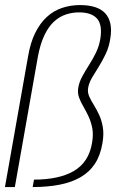

<svg xmlns="http://www.w3.org/2000/svg" viewBox="-36 -756 508 776"><path d="M-16 0H24L117 -526.5Q126.5 -577.5 143 -612.5Q159.5 -647.5 181.5 -668Q203.5 -688.5 229.5 -697.2Q255.5 -706 283.5 -706Q334 -706 356.2 -680.8Q378.5 -655.5 369.5 -599Q364.5 -569 351.8 -543Q339 -517 323.8 -493.2Q308.5 -469.5 296 -446.2Q283.5 -423 280 -399Q277 -380 283.5 -362Q290 -344 300.8 -325.8Q311.5 -307.5 321.5 -286.2Q331.5 -265 336.8 -238.8Q342 -212.5 336 -178.5Q329.5 -139 310.8 -110.5Q292 -82 261.8 -64.5Q231.5 -47 191 -38.5Q150.5 -30 101.5 -30L96 0Q156 0 204.8 -9.5Q253.5 -19 289.5 -39.8Q325.5 -60.5 347.8 -94.5Q370 -128.5 378 -177.5Q384.5 -214 379.5 -242.5Q374.5 -271 364.2 -292.8Q354 -314.5 342.8 -332.5Q331.5 -350.5 324.5 -366.5Q317.5 -382.5 320 -399.5Q323 -419.5 335.2 -440.8Q347.5 -462 362.8 -486Q378 -510 391.5 -538.5Q405 -567 410 -601.5Q415.5 -635 410 -660.5Q404.5 -686 388.8 -702.8Q373 -719.5 347.5 -727.5Q322 -735.5 287.5 -735.5Q249 -735.5 214.8 -724Q180.5 -712.5 153.2 -687.5Q126 -662.5 106.2 -622.8Q86.5 -583 77 -525.5Z"/></svg>

Font: Anybody SemiCondensed ExtraLight
Style: Italic
Weight: 250
Width: 4
Italic angle: -10°
Version: Version 1.113;gftools[0.9.25]